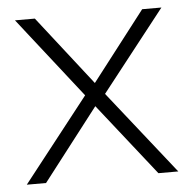

<svg xmlns="http://www.w3.org/2000/svg" viewBox="-43 -563 603 606"><g transform="rotate(-5 258.0 -260.0)"><path d="M18 0 226 -265 26 -520H89L260 -301L429 -520H490L289 -264L498 0H435L255 -228L79 0Z"/></g></svg>

Font: Lexend Deca ExtraLight
Style: Regular
Weight: 200
Designer: Bonnie Shaver-Troup, Thomas Jockin
Foundry: Lexend
Version: Version 1.008; ttfautohint (v1.8.4.7-5d5b)